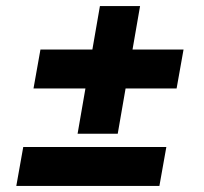

<svg xmlns="http://www.w3.org/2000/svg" viewBox="-20 -616 676 636"><path d="M91 -323H263L237 -173H370L396 -323H565L588 -452H419L444 -596H311L286 -452H114ZM34 0H508L531 -129H57Z"/></svg>

Font: Geom Black
Style: Bold Italic
Weight: 900
Italic angle: -10°
Version: Version 1.102